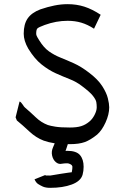

<svg xmlns="http://www.w3.org/2000/svg" viewBox="-20 -680 585 923"><path d="M221 223Q200 223 186 217Q173 211 163 204.5Q153 198 146 182L196 162Q197 162 200.5 163Q204 164 208 165Q204 163 208 163.5Q212 164 221 164Q221 164 236.5 161.5Q252 159 272.5 155.5Q293 152 309 150Q325 148 325 148Q327 140 327.5 132.5Q328 125 328 122Q328 115 319.5 110Q311 105 303 105Q290 105 278 107Q262 111 248.5 99.5Q235 88 230.5 68Q226 48 235 28Q240 16 243 9Q212 4 190 -4Q153 -18 121 -48Q89 -78 61 -101L55 -116L74 -192Q81 -190 88.5 -178Q96 -166 100 -163Q126 -141 152 -116Q178 -91 210 -79Q222 -75 246.5 -71Q271 -67 316 -67Q349 -67 370 -73.5Q391 -80 409 -95Q424 -107 434.5 -127.5Q445 -148 445 -164Q445 -177 443 -189Q441 -201 426.5 -219.5Q412 -238 373 -267Q347 -287 315 -299.5Q283 -312 248.5 -327.5Q214 -343 180 -370Q146 -397 116 -446Q94 -484 94 -518Q94 -564 113 -591.5Q132 -619 174 -635Q209 -647 241.5 -653.5Q274 -660 305 -660Q348 -660 385.5 -648Q423 -636 464 -609L432 -542Q401 -562 371 -571Q341 -580 305 -580Q250 -580 195 -560Q165 -549 159.5 -543Q154 -537 154 -518Q154 -514 156 -508.5Q158 -503 168 -487Q190 -451 215.5 -433Q241 -415 271 -403Q301 -391 335.5 -375.5Q370 -360 409 -330Q451 -298 471.5 -266Q492 -234 498.5 -207.5Q505 -181 505 -164Q505 -130 487.5 -91.5Q470 -53 447 -33Q415 -7 387.5 3Q360 13 316 13H306Q303 22 300.5 30Q298 38 296 43L295 46Q297 45 303 45Q347 45 364.5 65.5Q382 86 382 122Q382 142 377 160Q368 191 325 207Q282 223 221 223Z"/></svg>

Font: Syne Tactile
Style: Regular
Weight: 400
Designer: Lucas Descroix
Foundry: Bonjour Monde
Version: Version 2.100; ttfautohint (v1.8.3)